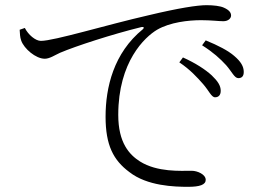

<svg xmlns="http://www.w3.org/2000/svg" viewBox="-20 -721 1040 742"><path d="M765 -396C787 -371 797 -345 811 -345C825 -345 833 -354 833 -370C833 -390 822 -407 798 -430C774 -452 736 -477 687 -499L673 -480C715 -452 743 -421 765 -396ZM854 -469C876 -444 886 -419 901 -419C915 -419 922 -427 922 -443C922 -464 911 -483 885 -505C862 -525 824 -545 775 -565L761 -546C805 -518 830 -495 854 -469ZM76 -613C89 -587 117 -563 138 -563C189 -563 392 -625 554 -662C671 -690 743 -701 778 -701C804 -701 832 -698 846 -691C866 -682 873 -672 873 -661C873 -650 862 -639 843 -639C825 -639 796 -643 757 -643C708 -643 637 -635 587 -606C540 -578 437 -483 437 -277C437 -169 480 -123 521 -97C588 -55 678 -61 721 -61C743 -61 775 -47 775 -26C775 -7 752 1 707 1C654 1 549 -2 480 -56C418 -102 388 -160 388 -270C388 -383 419 -516 532 -608C538 -613 537 -619 525 -616C415 -589 273 -543 212 -517C192 -508 172 -494 153 -494C118 -494 73 -533 62 -564C57 -578 57 -591 56 -606Z"/></svg>

Font: Noto Serif JP Light
Style: Regular
Weight: 300
Designer: Ryoko NISHIZUKA 西塚涼子 (kana & ideographs); Frank Grießhammer (Latin, Greek & Cyrillic); Wenlong ZHANG 张文龙 (bopomofo); San
Foundry: Adobe
Version: Version 2.001;hotconv 1.1.0;makeotfexe 2.6.0